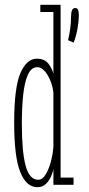

<svg xmlns="http://www.w3.org/2000/svg" viewBox="-20 -770 372 800"><path d="M135.5 10Q90 10 64.5 -53Q39 -116 39 -259Q39 -405 65 -465.2Q91 -525.5 133.5 -525.5Q166.5 -525.5 182.8 -503.2Q199 -481 202.5 -462V-720H148V-750H232.5V-30H286.5V0H202.5V-67.5Q201 -54.5 193.2 -36Q185.5 -17.5 171.5 -3.8Q157.5 10 135.5 10ZM263.5 -602.5Q269 -624.5 272.5 -650Q276 -675.5 276 -700Q276 -736.5 293 -736.5Q303 -736.5 305.8 -728Q308.5 -719.5 308.5 -705Q308.5 -684.5 303.5 -653.8Q298.5 -623 287 -592.5ZM139 -21Q157 -21 170.2 -43Q183.5 -65 192 -97Q200.5 -129 202.5 -159V-383.5Q200 -408.5 190.2 -433Q180.5 -457.5 166.2 -473.8Q152 -490 135.5 -490Q110 -490 96 -458.2Q82 -426.5 76.5 -373.5Q71 -320.5 71 -256.5Q71 -136.5 87 -78.8Q103 -21 139 -21Z"/></svg>

Font: Imbue 10pt Thin
Style: Regular
Weight: 100
Designer: Tyler Finck
Foundry: Etcetera Type Company
Version: Version 1.102; ttfautohint (v1.8.3)